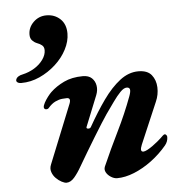

<svg xmlns="http://www.w3.org/2000/svg" viewBox="-52 -755 786 820"><g transform="rotate(-5 341.5 -345.0)"><path d="M200.5 14.4Q192 14.4 179.6 7.8Q167.1 1.3 155.7 -10.2Q144.3 -21.6 139.2 -37Q134 -52.3 141.1 -69L242.3 -320.2Q252.1 -345.3 232.8 -345.3Q226.1 -345.3 212.6 -344.1Q199.2 -342.8 183.3 -335.3Q167.4 -327.7 152.3 -310Q148.3 -305.2 140.5 -305.7Q132.7 -306.2 131.5 -314.8Q131.5 -322.5 137.9 -334.4Q144.3 -346.4 153.8 -358.8Q163.3 -371.1 169.7 -377.1Q193.8 -400.1 227.9 -416.4Q262 -432.7 309.1 -432.9Q334 -432.9 347.6 -420Q361.1 -407.1 364.3 -387.7Q367.6 -368.2 359.3 -347.2L306.4 -215.8Q303.4 -208.8 312 -207.8Q320.6 -206.8 324.5 -213.4Q359.7 -276 394.8 -325.3Q430 -374.7 467.7 -403.8Q505.5 -432.9 547 -432.9Q586 -432.9 603.6 -411Q621.1 -389.1 622.3 -357.6Q623.6 -326.2 610.4 -296.6L534.8 -119.6Q522.2 -89.4 539 -89.4Q545.2 -89.4 556.2 -95.1Q567.1 -100.8 579.4 -109.6Q591.6 -118.4 601.8 -126.9Q612.1 -135.3 616.9 -140.1Q622 -145.2 627.4 -150.2Q632.8 -155.1 636.3 -155.1Q639.3 -155.1 642.6 -151.4Q645.9 -147.6 645.9 -142.8Q645.9 -123.3 632.9 -107.5Q603.6 -72.4 566.7 -44.9Q529.9 -17.5 491 -1.7Q452.1 14 417.6 14Q404.5 14 391 5.4Q377.5 -3.1 371 -15.2Q364.4 -27.2 369.4 -39.8Q401.7 -113.4 436.9 -184.8Q472.2 -256.2 499.8 -330.6Q506.8 -349.5 505.1 -358.6Q503.4 -367.7 491.8 -367.9Q479.2 -368.1 463.8 -352.2Q448.4 -336.3 431.4 -312.3Q414.5 -288.2 395.7 -262Q387 -249.7 371.1 -224.3Q355.2 -198.9 336 -167.7Q316.7 -136.6 298.4 -105.4Q280.1 -74.2 265.9 -50.3Q250.4 -22.8 234.4 -4.2Q218.3 14.4 200.5 14.4ZM45.4 -426.7Q34.3 -426.7 28.4 -431.3Q22.5 -435.9 24.9 -443.3Q27.4 -450.8 35.2 -455.8Q43 -460.9 54 -462.8Q81.4 -468.9 104.8 -483.2Q128.1 -497.6 142.3 -517.6Q156.5 -537.6 156.5 -557.6Q156.5 -572.1 147.2 -579.3Q138 -586.5 126.2 -590.6Q115.2 -595 106.5 -604.1Q97.8 -613.3 97.8 -629.1Q97.8 -660 121 -682.6Q144.3 -705.2 176.6 -705.2Q211.8 -705.2 235.8 -682.8Q259.8 -660.3 259.8 -620.4Q259.8 -586.7 241.8 -552.1Q223.9 -517.4 192.8 -489.3Q161.8 -461.2 123.7 -443.9Q85.6 -426.7 45.4 -426.7Z"/></g></svg>

Font: EB Garamond
Style: Italic
Weight: 400
Italic angle: -17.2°
Designer: Georg Duffner and Octavio Pardo
Foundry: Georg Duffner
Version: Version 1.001